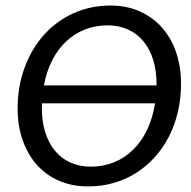

<svg xmlns="http://www.w3.org/2000/svg" viewBox="-20 -669 694 696"><path d="M636.2 -366.7Q636.2 -312 624.8 -263.2Q613.3 -214.4 591.8 -172.9Q570.3 -131.3 540 -98.1Q509.8 -64.9 472.4 -41.5Q435.1 -18.1 391.4 -5.6Q347.7 6.8 299.3 6.8Q240.2 6.8 192.9 -14.2Q145.5 -35.2 112.5 -72.8Q79.6 -110.4 61.8 -161.9Q43.9 -213.4 43.9 -274.9Q43.9 -356.4 69.6 -425Q95.2 -493.7 140.1 -543.5Q185.1 -593.3 246.8 -621.1Q308.6 -648.9 380.4 -648.9Q439.5 -648.9 486.8 -627.7Q534.2 -606.4 567.4 -568.8Q600.6 -531.2 618.4 -479.5Q636.2 -427.7 636.2 -366.7ZM309.1 -64.9Q354.5 -64.9 393.6 -80.8Q432.6 -96.7 462.9 -126.5Q493.2 -156.2 513.4 -198.7Q533.7 -241.2 542 -294.4H132.3Q131.8 -290 131.8 -285.6Q131.8 -281.2 131.8 -276.9Q131.8 -228.5 144 -189.5Q156.2 -150.4 179.2 -122.6Q202.1 -94.7 235.1 -79.8Q268.1 -64.9 309.1 -64.9ZM547.4 -364.7Q547.4 -413.1 535.2 -452.4Q522.9 -491.7 500 -519.3Q477.1 -546.9 444.1 -562Q411.1 -577.1 369.6 -577.1Q325.7 -577.1 287.6 -562Q249.5 -546.9 219.7 -518.8Q189.9 -490.7 169.2 -450.2Q148.4 -409.7 139.2 -359.4H547.4Z"/></svg>

Font: Carlito
Style: Italic
Weight: 400
Italic angle: -7°
Designer: Lukasz Dziedzic
Foundry: tyPoland Lukasz Dziedzic
Version: Version 1.104